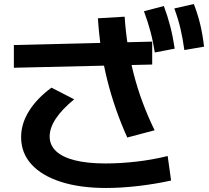

<svg xmlns="http://www.w3.org/2000/svg" viewBox="-20 -875 1040 955"><path d="M508 60Q378 60 283 29.5Q188 -1 136.5 -57.5Q85 -114 85 -193Q85 -260 124.5 -323Q164 -386 236 -439L349 -381Q289 -332 258 -285.5Q227 -239 227 -196Q227 -153 259 -123Q291 -93 353 -77.5Q415 -62 505 -62Q578 -62 657.5 -71Q737 -80 814 -99L831 23Q748 41 664.5 50.5Q581 60 508 60ZM613 -191Q582 -260 557 -331.5Q532 -403 513.5 -477Q495 -551 483.5 -628Q472 -705 467 -784L600 -792Q605 -716 616.5 -644.5Q628 -573 646 -503.5Q664 -434 689.5 -365.5Q715 -297 749 -227ZM737 -554 49 -538V-651L737 -668ZM750 -614Q741 -671 728 -719.5Q715 -768 696 -819L795 -845Q814 -794 827 -743.5Q840 -693 849 -633ZM897 -626Q889 -684 877.5 -733Q866 -782 847 -833L944 -855Q964 -804 976 -753.5Q988 -703 995 -643Z"/></svg>

Font: M PLUS 1 Thin
Style: Bold
Weight: 700
Version: Version 1.001